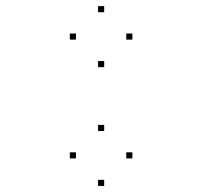

<svg xmlns="http://www.w3.org/2000/svg" viewBox="-20 -584 660 629"><path d="M413.7 -65V-85H393.7V-65ZM321.3 -154.8V-174.8H301.3V-154.8ZM228.8 -65V-85H208.8V-65ZM321.3 25.2V5.2H301.3V25.2ZM413.7 -454.2V-474.2H393.7V-454.2ZM321.3 -544V-564H301.3V-544ZM228.8 -454.2V-474.2H208.8V-454.2ZM321.3 -364V-384H301.3V-364Z"/></svg>

Font: Monaspace Xenon Dots Var
Style: Regular
Weight: 400
Designer: Riley Cran and the Lettermatic Team
Version: Version 1.100 (Monaspace Xenon Dots)